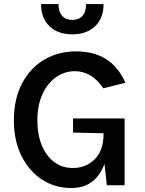

<svg xmlns="http://www.w3.org/2000/svg" viewBox="-20 -907 708 940"><path d="M328 13.5Q249.5 13.5 186.2 -27.5Q123 -68.5 85.5 -143Q48 -217.5 48 -317Q48 -424 88.5 -499.8Q129 -575.5 197.8 -615.5Q266.5 -655.5 352 -655.5Q438 -655.5 498 -618.5Q558 -581.5 594 -502L486 -474.5Q429.5 -558.5 346.5 -558.5Q296.5 -558.5 254.8 -529.5Q213 -500.5 188 -446.2Q163 -392 163 -317Q163 -248 184.5 -195.8Q206 -143.5 245 -114Q284 -84.5 336.5 -84.5Q401 -84.5 444 -127.5Q487 -170.5 487 -251V-254.5L337.5 -258V-327H590V0H503L491.5 -105Q471.5 -49 431.2 -17.8Q391 13.5 328 13.5ZM334 -739Q263 -739 222 -778.8Q181 -818.5 181 -887H266.5Q266.5 -849 284.5 -829.2Q302.5 -809.5 334 -809.5Q365.5 -809.5 383.5 -829.2Q401.5 -849 401.5 -887H487Q487 -818.5 446 -778.8Q405 -739 334 -739Z"/></svg>

Font: Karla SemiBold
Style: Regular
Weight: 600
Designer: Jonathan Pinhorn
Version: Version 2.004; ttfautohint (v1.8.4.7-5d5b);gftools[0.9.33]